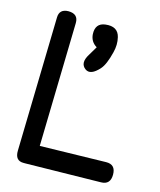

<svg xmlns="http://www.w3.org/2000/svg" viewBox="-115 -833 781 936"><g transform="rotate(15 275.5 -364.5)"><path d="M339.4 -523.4Q296.9 -475.6 267.6 -497.1Q234.4 -521.5 265.6 -570.8Q281.7 -596.7 292 -615.2Q259.8 -634.8 257.3 -671.9Q254.4 -727.1 304.2 -733.4Q366.7 -741.2 378.9 -689.5Q387.7 -653.3 377.4 -613.3Q361.3 -547.9 339.4 -523.4ZM93.8 21.5Q49.8 22 51.3 -29.8L67.4 -706.1Q68.4 -748.5 113.3 -749.5Q164.1 -749.5 163.1 -703.1L148.4 -79.1L481.4 -86.4Q529.8 -87.4 529.8 -36.1Q529.8 14.6 482.9 15.1L104 21.5Q104 21.5 93.8 21.5Z"/></g></svg>

Font: Comic Relief
Style: Regular
Weight: 400
Designer: Jeff Davis
Foundry: Loudifier
Version: Version 1.0